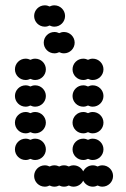

<svg xmlns="http://www.w3.org/2000/svg" viewBox="-20 -700 472 720"><path d="M108 -40C108 -18 126 0 148 0C154.5 0 160.6 -1.6 166 -4.3C171.4 -1.6 177.5 0 184 0C190.5 0 196.6 -1.6 202 -4.3C207.4 -1.6 213.5 0 220 0C226.5 0 232.6 -1.6 238 -4.3C243.4 -1.6 249.5 0 256 0C271.8 0 285.5 -9.3 292 -22.6C298.5 -9.3 312.2 0 328 0C334.5 0 340.6 -1.6 346 -4.3C351.4 -1.6 357.5 0 364 0C386 0 404 -18 404 -40C404 -62 386 -80 364 -80C357.5 -80 351.4 -78.4 346 -75.7C340.6 -78.4 334.5 -80 328 -80C312.2 -80 298.5 -70.7 292 -57.4C285.5 -70.7 271.8 -80 256 -80C249.5 -80 243.4 -78.4 238 -75.7C232.6 -78.4 226.5 -80 220 -80C213.5 -80 207.4 -78.4 202 -75.7C196.6 -78.4 190.5 -80 184 -80C177.5 -80 171.4 -78.4 166 -75.7C160.6 -78.4 154.5 -80 148 -80C126 -80 108 -62 108 -40ZM252 -140C252 -118 270 -100 292 -100C298.5 -100 304.6 -101.6 310 -104.3C315.4 -101.6 321.5 -100 328 -100C350 -100 368 -118 368 -140C368 -162 350 -180 328 -180C321.5 -180 315.4 -178.4 310 -175.7C304.6 -178.4 298.5 -180 292 -180C270 -180 252 -162 252 -140ZM36 -140C36 -118 54 -100 76 -100C82.5 -100 88.6 -101.6 94 -104.3C99.4 -101.6 105.5 -100 112 -100C134 -100 152 -118 152 -140C152 -162 134 -180 112 -180C105.5 -180 99.4 -178.4 94 -175.7C88.6 -178.4 82.5 -180 76 -180C54 -180 36 -162 36 -140ZM252 -240C252 -218 270 -200 292 -200C298.5 -200 304.6 -201.6 310 -204.3C315.4 -201.6 321.5 -200 328 -200C350 -200 368 -218 368 -240C368 -262 350 -280 328 -280C321.5 -280 315.4 -278.4 310 -275.7C304.6 -278.4 298.5 -280 292 -280C270 -280 252 -262 252 -240ZM36 -240C36 -218 54 -200 76 -200C82.5 -200 88.6 -201.6 94 -204.3C99.4 -201.6 105.5 -200 112 -200C134 -200 152 -218 152 -240C152 -262 134 -280 112 -280C105.5 -280 99.4 -278.4 94 -275.7C88.6 -278.4 82.5 -280 76 -280C54 -280 36 -262 36 -240ZM252 -340C252 -318 270 -300 292 -300C298.5 -300 304.6 -301.6 310 -304.3C315.4 -301.6 321.5 -300 328 -300C350 -300 368 -318 368 -340C368 -362 350 -380 328 -380C321.5 -380 315.4 -378.4 310 -375.7C304.6 -378.4 298.5 -380 292 -380C270 -380 252 -362 252 -340ZM36 -340C36 -318 54 -300 76 -300C82.5 -300 88.6 -301.6 94 -304.3C99.4 -301.6 105.5 -300 112 -300C134 -300 152 -318 152 -340C152 -362 134 -380 112 -380C105.5 -380 99.4 -378.4 94 -375.7C88.6 -378.4 82.5 -380 76 -380C54 -380 36 -362 36 -340ZM252 -440C252 -418 270 -400 292 -400C298.5 -400 304.6 -401.6 310 -404.3C315.4 -401.6 321.5 -400 328 -400C350 -400 368 -418 368 -440C368 -462 350 -480 328 -480C321.5 -480 315.4 -478.4 310 -475.7C304.6 -478.4 298.5 -480 292 -480C270 -480 252 -462 252 -440ZM36 -440C36 -418 54 -400 76 -400C82.5 -400 88.6 -401.6 94 -404.3C99.4 -401.6 105.5 -400 112 -400C134 -400 152 -418 152 -440C152 -462 134 -480 112 -480C105.5 -480 99.4 -478.4 94 -475.7C88.6 -478.4 82.5 -480 76 -480C54 -480 36 -462 36 -440ZM144 -540C144 -518 162 -500 184 -500C190.5 -500 196.6 -501.6 202 -504.3C207.4 -501.6 213.5 -500 220 -500C242 -500 260 -518 260 -540C260 -562 242 -580 220 -580C213.5 -580 207.4 -578.4 202 -575.7C196.6 -578.4 190.5 -580 184 -580C162 -580 144 -562 144 -540ZM108 -640C108 -618 126 -600 148 -600C154.5 -600 160.6 -601.6 166 -604.3C171.4 -601.6 177.5 -600 184 -600C206 -600 224 -618 224 -640C224 -662 206 -680 184 -680C177.5 -680 171.4 -678.4 166 -675.7C160.6 -678.4 154.5 -680 148 -680C126 -680 108 -662 108 -640Z"/></svg>

Font: Dotrice Condensed
Style: Bold
Weight: 700
Width: 2
Monospace: yes
Designer: Paul Flo Williams
Foundry: His Deeds Are Dust
Version: Version 1.001